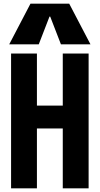

<svg xmlns="http://www.w3.org/2000/svg" viewBox="-20 -1020 540 1040"><path d="M40 0V-730H180V-448H320V-730H460V0H320V-324H180V0ZM30 -780 145 -1000H355L470 -780H310L252 -930H248L190 -780Z"/></svg>

Font: M PLUS 1 Code
Style: Regular
Weight: 400
Designer: Coji Morishita
Foundry: UNDERFOREST DESIGN
Version: Version 1.005